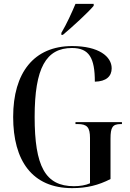

<svg xmlns="http://www.w3.org/2000/svg" viewBox="-20 -962 673 992"><path d="M297 -792V-782H305C354 -823 435 -897 464 -932V-942H370C351 -897 325 -839 297 -792ZM353 10C428 10 489 -5 551 -37V-245C551 -304 561 -321 604 -321H610V-331H370V-321H382C430 -321 445 -304 445 -249V-15C423 -5 393 0 362 0C214 0 159 -103 159 -358C159 -611 218 -714 352 -714C441 -714 470 -662 470 -540C529 -541 557 -568 557 -609C557 -670 490 -724 353 -724C155 -724 48 -586 48 -358C48 -132 146 10 353 10Z"/></svg>

Font: Noto Serif Display Condensed Medium
Style: Regular
Weight: 500
Width: 3
Designer: Monotype Design Team
Foundry: Monotype Imaging Inc.
Version: Version 2.009